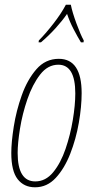

<svg xmlns="http://www.w3.org/2000/svg" viewBox="-20 -786 393 816"><path d="M129 10Q180 10 217 -30Q254 -70 278.5 -132.5Q303 -195 315 -264Q327 -333 327 -390Q327 -536 230 -536Q173 -536 134.5 -491.5Q96 -447 72.5 -381Q49 -315 38.5 -248Q28 -181 28 -136Q28 -59 55 -24.5Q82 10 129 10ZM130 -15Q55 -15 55 -136Q55 -177 65 -239.5Q75 -302 96.5 -364.5Q118 -427 150.5 -469Q183 -511 228 -511Q300 -511 300 -389Q300 -340 289.5 -276.5Q279 -213 258.5 -153Q238 -93 206 -54Q174 -15 130 -15ZM144 -606H154Q187 -634 216 -666Q245 -698 265 -727Q276 -694 293 -661.5Q310 -629 324 -606H335L336 -614Q323 -637 305 -686Q287 -735 281 -766H260Q240 -728 206.5 -685Q173 -642 145 -614Z"/></svg>

Font: Noto Sans Display Condensed Thin
Style: Italic
Weight: 250
Width: 3
Italic angle: -12°
Designer: Monotype Design Team
Foundry: Monotype Imaging Inc.
Version: Version 1.900